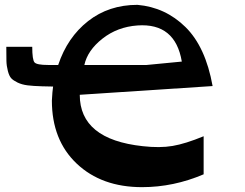

<svg xmlns="http://www.w3.org/2000/svg" viewBox="-20 -754 1010 792"><path d="M569 -151Q639 -143 692 -152Q745 -161 820 -192V-35Q696 18 566 18Q399 18 296.5 -79Q194 -176 194 -339Q196 -378 199 -397Q177 -397 154 -398Q117 -399 93.5 -402Q70 -405 52.5 -413.5Q35 -422 26.5 -431Q18 -440 12.5 -461Q7 -482 6.5 -502.5Q6 -523 6 -561H113Q113 -507 122.5 -496.5Q132 -486 178 -486H217H220Q258 -600 343.5 -667Q429 -734 547 -734Q662 -724 745 -642.5Q828 -561 857 -399L309 -363Q309 -179 569 -151ZM547 -649Q464 -643 402.5 -594.5Q341 -546 328 -486H585L730 -500Q703 -660 547 -649Z"/></svg>

Font: OpenDyslexic
Style: Regular
Weight: 400
Designer: Abbie Gonzalez
Version: Version 0.920;hotconv 1.0.109;makeotfexe 2.5.65596